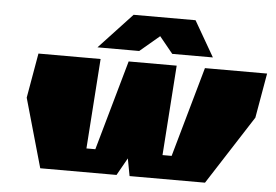

<svg xmlns="http://www.w3.org/2000/svg" viewBox="-52 -809 1264 880"><g transform="rotate(5 580.5 -369.0)"><path d="M376 -575 528 -738H813L907 -575H720L658 -651L568 -575ZM163 0 73 -317 109 -523H395L366 -109H407L524 -523H745L716 -109H758L875 -523H1161L1125 -317L921 0H574L559 -80L514 0Z"/></g></svg>

Font: Tomorrow ExtraBold
Style: Italic
Weight: 800
Italic angle: -10°
Designer: Tony de Marco, Monica Rizzolli
Foundry: Just in Type
Version: Version 2.002